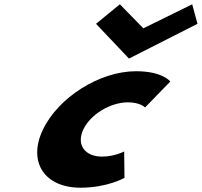

<svg xmlns="http://www.w3.org/2000/svg" viewBox="-20 -860 941 895"><path d="M538.8 -840 427.6 -749 581.2 -587 900.6 -749 875.9 -840 648.2 -728ZM576.2 -383C634.6 -383 656.2 -359 656.2 -359L773.8 -480C773.8 -480 738.6 -528 613.7 -528C444.5 -528 251.5 -406 179.7 -255C108.4 -105 187.3 15 355.5 15C480.4 15 560.3 -31 560.3 -31L558.8 -154C558.8 -154 514.3 -130 455.9 -130C374.8 -130 334.9 -186 368.6 -257C401.9 -327 495.1 -383 576.2 -383Z"/></svg>

Font: Hussar
Style: BdSuprExtOblFive
Weight: 700
Foundry: Cannot Into Space Fonts
Version: Version 2.00